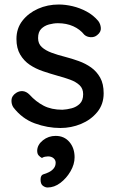

<svg xmlns="http://www.w3.org/2000/svg" viewBox="-20 -558 518 852"><path d="M39 -82Q30 -96 31 -114.5Q32 -133 52 -146Q66 -155 81.5 -153.5Q97 -152 111 -138Q139 -107 173.5 -89Q208 -71 257 -71Q277 -72 298 -77.5Q319 -83 334 -97.5Q349 -112 349 -140Q349 -165 333 -180Q317 -195 291 -204.5Q265 -214 235 -222Q203 -231 170.5 -242Q138 -253 112 -270.5Q86 -288 69.5 -316Q53 -344 53 -385Q53 -432 79.5 -466Q106 -500 148.5 -519Q191 -538 241 -538Q270 -538 302 -530.5Q334 -523 364 -507Q394 -491 416 -465Q426 -452 427.5 -434Q429 -416 411 -402Q399 -392 382 -393Q365 -394 354 -404Q335 -428 305 -441.5Q275 -455 237 -455Q218 -455 197.5 -449.5Q177 -444 163 -430Q149 -416 149 -389Q149 -364 165.5 -349Q182 -334 209 -324Q236 -314 268 -306Q299 -298 329.5 -287Q360 -276 384.5 -258.5Q409 -241 424.5 -213.5Q440 -186 440 -144Q440 -95 411.5 -60.5Q383 -26 339.5 -8Q296 10 248 10Q191 10 134.5 -10.5Q78 -31 39 -82ZM311 140Q311 171 293 202Q275 233 248 253.5Q221 274 191 274Q181 274 170.5 266.5Q160 259 160 239Q160 219 172.5 215.5Q185 212 197 206Q211 199 219 188.5Q227 178 227 164Q227 152 217.5 144Q208 136 193 136Q187 136 179.5 137.5Q172 139 166 143Q157 138 151 131Q145 124 145 110Q146 84 170.5 64.5Q195 45 227 45Q265 45 288 72Q311 99 311 140Z"/></svg>

Font: Quicksand SemiBold
Style: Regular
Weight: 600
Designer: Andrew Paglinawan
Foundry: Andrew Paglinawan
Version: Version 3.006